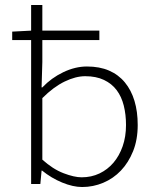

<svg xmlns="http://www.w3.org/2000/svg" viewBox="-20 -739 640 771"><path d="M310 12Q273 12 229.5 -6Q186 -24 149 -54H147L142 0H105V-578H29V-612L105 -616V-719H150V-616H379V-578H150V-490L147 -388H150Q186 -426 234 -449Q282 -472 329 -472Q380 -472 418 -455.5Q456 -439 481.5 -408Q507 -377 520 -334Q533 -291 533 -237Q533 -178 514.5 -132Q496 -86 465.5 -54Q435 -22 394.5 -5Q354 12 310 12ZM308 -27Q347 -27 379.5 -42.5Q412 -58 435.5 -85.5Q459 -113 472.5 -151.5Q486 -190 486 -237Q486 -279 477 -315Q468 -351 448.5 -377Q429 -403 397.5 -418Q366 -433 322 -433Q284 -433 239.5 -411.5Q195 -390 150 -345V-98Q192 -60 235 -43.5Q278 -27 308 -27Z"/></svg>

Font: Source Code Pro Light
Style: Regular
Weight: 300
Monospace: yes
Designer: Paul D. Hunt, Teo Tuominen
Foundry: Adobe Systems Incorporated
Version: Version 2.030;PS 1.000;hotconv 16.6.51;makeotf.lib2.5.65220